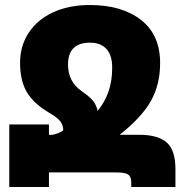

<svg xmlns="http://www.w3.org/2000/svg" viewBox="-20 -745 733 765"><path d="M679 -71V0H503V-18Q503 -41 491 -49.5Q479 -58 442 -58H175V0H17V-249H175V-208H190Q199 -210 212.5 -215Q226 -220 232 -226Q232 -245 221 -260.5Q210 -276 174 -297Q112 -334 86 -379.5Q60 -425 60 -495Q60 -563 95 -615.5Q130 -668 193 -696.5Q256 -725 338 -725Q466 -725 542 -665.5Q618 -606 618 -494Q618 -409 582 -344Q546 -279 457 -208H534Q609 -208 644 -177.5Q679 -147 679 -71ZM251 -488Q251 -420 305 -382Q337 -360 350.5 -343.5Q364 -327 369 -303Q399 -340 413 -382Q427 -424 427 -476Q427 -525 404 -550Q381 -575 339 -575Q251 -575 251 -488Z"/></svg>

Font: Noto Sans Armenian Black
Style: Regular
Weight: 900
Designer: Monotype Design team
Foundry: Monotype Imaging Inc.
Version: Version 1.000